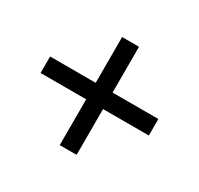

<svg xmlns="http://www.w3.org/2000/svg" viewBox="-124 -766 887 857"><g transform="rotate(30 320.0 -337.5)"><path d="M363 -59H276V-295H41V-380H276V-616H363V-380H599V-295H363Z"/></g></svg>

Font: Open Sauce One Medium
Style: Regular
Weight: 500
Designer: Alfredo Marco Pradil
Foundry: Creative Sauce Fz LLC
Version: Version 1.477